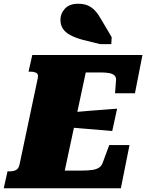

<svg xmlns="http://www.w3.org/2000/svg" viewBox="-60 -1003 779 1023"><path d="M630 -230 584 0H-40L-20 -90H-9Q11 -90 25 -97Q39 -104 44 -126L141 -585Q146 -607 134.5 -614Q123 -621 103 -621H92L112 -710H699L659 -506H553L558 -573Q560 -591 550.5 -600.5Q541 -610 522 -613.5Q503 -617 477 -617H397L285 -94H369Q408 -94 431.5 -97.5Q455 -101 468.5 -110.5Q482 -120 488 -138L522 -230ZM330 -405Q369 -409 408 -412Q447 -415 486.5 -418Q526 -421 564 -424L538 -305Q501 -309 463.5 -311.5Q426 -314 388.5 -317.5Q351 -321 313 -324ZM473 -768H533L535 -805L479 -900Q464 -927 447 -945.5Q430 -964 408.5 -973.5Q387 -983 356 -983Q310 -983 286 -957Q262 -931 262 -898Q262 -871 274.5 -851Q287 -831 313.5 -816.5Q340 -802 380 -791Z"/></svg>

Font: Roboto Serif 20pt Black
Style: Italic
Weight: 900
Italic angle: -10°
Version: Version 1.008